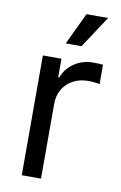

<svg xmlns="http://www.w3.org/2000/svg" viewBox="-86 -804 539 854"><g transform="rotate(10 183.5 -377.5)"><path d="M74.7 0V-541H158.7V-457.5H163.6Q178.7 -498.5 216.1 -523.7Q253.4 -548.8 302.2 -548.8Q312.5 -548.8 325.2 -548.1Q337.9 -547.4 345.2 -546.9V-459.5Q341.3 -460.4 325.9 -462.4Q310.5 -464.4 293 -464.4Q255.4 -464.4 225.6 -448.5Q195.8 -432.6 178.7 -404.3Q161.6 -376 161.6 -337.9V0ZM165.5 -611.3 233.9 -755.4H331.5L236.8 -611.3Z"/></g></svg>

Font: Inter 17pt
Style: Regular
Weight: 400
Version: Version 4.001;git-66647c0bb